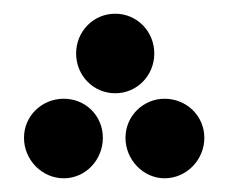

<svg xmlns="http://www.w3.org/2000/svg" viewBox="-20 -242 329 280"><path d="M148 -106C180 -106 205 -132 205 -164C205 -196 180 -222 148 -222C116 -222 91 -196 91 -164C91 -132 116 -106 148 -106ZM73 18C105 18 130 -9 130 -41C130 -73 105 -98 73 -98C41 -98 15 -73 15 -41C15 -9 41 18 73 18ZM220 18C252 18 278 -9 278 -41C278 -73 252 -98 220 -98C189 -98 163 -73 163 -41C163 -9 189 18 220 18Z"/></svg>

Font: Noto Sans Arabic SemBd
Style: Regular
Weight: 600
Designer: Monotype Design Team, Nadine Chahine, Nizar Qandah and Khaled Hosny
Foundry: Monotype Imaging Inc.
Version: Version 2.012